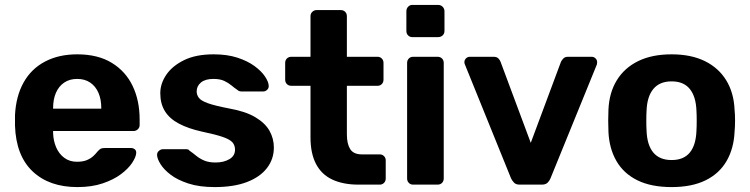

<svg xmlns="http://www.w3.org/2000/svg" viewBox="-20 -751 3052 781"><path d="M295 10Q180 10 112.5 -54Q45 -118 41 -240Q41 -248 41 -261.5Q41 -275 41 -283Q45 -360 76 -415.5Q107 -471 163 -500.5Q219 -530 294 -530Q378 -530 434.5 -495.5Q491 -461 519.5 -401.5Q548 -342 548 -265V-242Q548 -232 540.5 -225Q533 -218 523 -218H196Q196 -217 196 -214.5Q196 -212 196 -210Q197 -178 208.5 -151.5Q220 -125 241.5 -109Q263 -93 293 -93Q318 -93 334 -100Q350 -107 360.5 -117Q371 -127 376 -134Q385 -144 390.5 -146.5Q396 -149 408 -149H512Q522 -149 528.5 -143.5Q535 -138 534 -128Q533 -112 517.5 -88.5Q502 -65 472 -42.5Q442 -20 397.5 -5Q353 10 295 10ZM196 -309H392V-311Q392 -347 380.5 -373.5Q369 -400 347 -415Q325 -430 294 -430Q263 -430 241 -415Q219 -400 207.5 -373.5Q196 -347 196 -311Z M853 10Q791 10 746.5 -4.5Q702 -19 674.5 -40Q647 -61 633.5 -82.5Q620 -104 619 -119Q618 -130 626 -137Q634 -144 642 -144H739Q742 -144 745 -143Q748 -142 751 -138Q764 -129 778 -117.5Q792 -106 810.5 -98Q829 -90 857 -90Q890 -90 913 -103.5Q936 -117 936 -142Q936 -160 925.5 -172Q915 -184 886 -194Q857 -204 800 -216Q746 -228 708 -248Q670 -268 651 -298.5Q632 -329 632 -372Q632 -411 656.5 -447Q681 -483 729 -506.5Q777 -530 849 -530Q904 -530 945.5 -516.5Q987 -503 1015 -482.5Q1043 -462 1057.5 -440.5Q1072 -419 1073 -403Q1074 -393 1067 -386Q1060 -379 1051 -379H962Q957 -379 953 -380.5Q949 -382 946 -385Q934 -393 921.5 -403.5Q909 -414 892 -422Q875 -430 848 -430Q815 -430 797.5 -415.5Q780 -401 780 -379Q780 -365 789 -353Q798 -341 826 -331Q854 -321 911 -310Q979 -298 1019 -274Q1059 -250 1076.5 -218.5Q1094 -187 1094 -151Q1094 -104 1066 -67.5Q1038 -31 984.5 -10.5Q931 10 853 10Z M1438 0Q1376 0 1332 -20.5Q1288 -41 1265.5 -84Q1243 -127 1243 -192V-402H1165Q1154 -402 1147 -409Q1140 -416 1140 -427V-495Q1140 -506 1147 -513Q1154 -520 1165 -520H1243V-685Q1243 -696 1250.5 -703Q1258 -710 1268 -710H1366Q1377 -710 1384 -703Q1391 -696 1391 -685V-520H1516Q1526 -520 1533 -513Q1540 -506 1540 -495V-427Q1540 -416 1533 -409Q1526 -402 1516 -402H1391V-204Q1391 -166 1404.5 -144.5Q1418 -123 1452 -123H1525Q1535 -123 1542 -116Q1549 -109 1549 -99V-25Q1549 -14 1542 -7Q1535 0 1525 0Z M1660 0Q1650 0 1643 -7Q1636 -14 1636 -25V-495Q1636 -506 1643 -513Q1650 -520 1660 -520H1760Q1771 -520 1778 -513Q1785 -506 1785 -495V-25Q1785 -14 1778 -7Q1771 0 1760 0ZM1657 -600Q1647 -600 1640 -607Q1633 -614 1633 -625V-705Q1633 -716 1640 -723.5Q1647 -731 1657 -731H1762Q1773 -731 1780.5 -723.5Q1788 -716 1788 -705V-625Q1788 -614 1780.5 -607Q1773 -600 1762 -600Z M2094 0Q2079 0 2071.5 -7.5Q2064 -15 2059 -25L1871 -489Q1869 -493 1869 -498Q1869 -507 1875.5 -513.5Q1882 -520 1891 -520H1988Q2001 -520 2007.5 -513Q2014 -506 2016 -500L2139 -170L2262 -500Q2265 -506 2271.5 -513Q2278 -520 2290 -520H2387Q2396 -520 2402.5 -513.5Q2409 -507 2409 -498Q2409 -493 2408 -489L2219 -25Q2215 -15 2207 -7.5Q2199 0 2184 0Z M2712 10Q2629 10 2573 -17.5Q2517 -45 2487.5 -96Q2458 -147 2455 -215Q2454 -235 2454 -260.5Q2454 -286 2455 -305Q2458 -374 2489 -424.5Q2520 -475 2576 -502.5Q2632 -530 2712 -530Q2791 -530 2847 -502.5Q2903 -475 2934 -424.5Q2965 -374 2968 -305Q2970 -286 2970 -260.5Q2970 -235 2968 -215Q2965 -147 2935.5 -96Q2906 -45 2850 -17.5Q2794 10 2712 10ZM2712 -100Q2761 -100 2786 -130.5Q2811 -161 2813 -220Q2814 -235 2814 -260Q2814 -285 2813 -300Q2811 -358 2786 -389Q2761 -420 2712 -420Q2663 -420 2637.5 -389Q2612 -358 2610 -300Q2609 -285 2609 -260Q2609 -235 2610 -220Q2612 -161 2637.5 -130.5Q2663 -100 2712 -100Z"/></svg>

Font: Rubik SemiBold
Style: Regular
Weight: 600
Designer: Hubert and Fischer
Foundry: Hubert and Fischer
Version: Version 2.300;gftools[0.9.30]